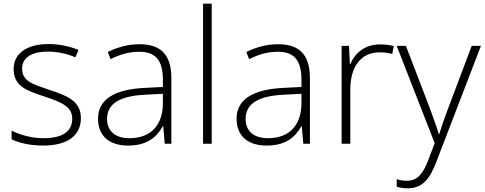

<svg xmlns="http://www.w3.org/2000/svg" viewBox="-20 -780 2630 1042"><path d="M419 -139C419 -235 339 -262 246 -293C158 -323 100 -338 100 -408C100 -468 153 -500 241 -500C293 -500 349 -487 389 -469L406 -509C362 -527 306 -541 243 -541C128 -541 54 -491 54 -406C54 -311 125 -288 222 -256C315 -225 372 -201 372 -136C372 -71 326 -30 216 -30C154 -30 93 -46 43 -71V-24C82 -5 142 10 215 10C347 10 419 -45 419 -139Z M737 -540C674 -540 616 -523 565 -498L580 -459C632 -485 681 -499 735 -499C821 -499 864 -457 864 -347V-308L765 -303C602 -295 512 -241 512 -136C512 -43 572 10 675 10C777 10 829 -34 863 -94H866L874 0H910V-355C910 -483 853 -540 737 -540ZM770 -266 864 -271V-218C863 -103 801 -30 682 -30C606 -30 561 -68 561 -135C561 -220 635 -260 770 -266Z M1129 0V-760H1082V0Z M1489 -540C1426 -540 1368 -523 1317 -498L1332 -459C1384 -485 1433 -499 1487 -499C1573 -499 1616 -457 1616 -347V-308L1517 -303C1354 -295 1264 -241 1264 -136C1264 -43 1324 10 1427 10C1529 10 1581 -34 1615 -94H1618L1626 0H1662V-355C1662 -483 1605 -540 1489 -540ZM1522 -266 1616 -271V-218C1615 -103 1553 -30 1434 -30C1358 -30 1313 -68 1313 -135C1313 -220 1387 -260 1522 -266Z M2042 -539C1960 -539 1905 -491 1881 -431H1879L1874 -531H1834V0H1881V-293C1881 -417 1938 -496 2040 -496C2066 -496 2087 -493 2109 -487L2117 -530C2095 -536 2070 -539 2042 -539Z M2133 -531 2339 -3 2303 92C2273 168 2243 201 2188 201C2167 201 2150 198 2133 192V233C2151 239 2170 242 2193 242C2271 242 2312 193 2347 101L2590 -531H2540L2411 -189C2389 -131 2373 -83 2364 -53H2361C2352 -86 2335 -131 2313 -192L2183 -531Z"/></svg>

Font: Noto Sans Syriac Extralight
Style: Regular
Weight: 200
Designer: Patrick Giasson and the Monotype Design Team
Foundry: Monotype Imaging Inc.
Version: Version 3.000